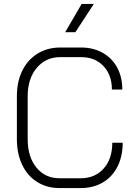

<svg xmlns="http://www.w3.org/2000/svg" viewBox="-20 -950 693 978"><path d="M66 -241V-460Q66 -534 93.5 -590Q121 -646 171.5 -677Q222 -708 287 -708H393Q455 -708 503 -681Q551 -654 577 -605.5Q603 -557 603 -494H550Q550 -568 507 -613.5Q464 -659 393 -659H287Q213 -659 167 -604Q121 -549 121 -460V-241Q121 -151 165.5 -96.5Q210 -42 283 -42H391Q464 -42 508 -91.5Q552 -141 552 -223H605Q605 -154 578.5 -101.5Q552 -49 503.5 -20.5Q455 8 391 8H283Q219 8 169.5 -23Q120 -54 93 -110.5Q66 -167 66 -241ZM396 -930H458L364 -786H312Z"/></svg>

Font: Bai Jamjuree Light
Style: Regular
Weight: 300
Designer: Katatrad Aksorn Co.,Ltd.
Foundry: Cadson Demak Co.,Ltd.
Version: Version 1.000; ttfautohint (v1.6)